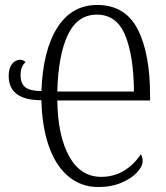

<svg xmlns="http://www.w3.org/2000/svg" viewBox="-20 -744 670 774"><path d="M147 -340Q15 -340 15 -438Q15 -469 28.5 -486Q42 -503 61 -503Q75 -503 83 -493Q63 -477 63 -441Q63 -406 83 -391.5Q103 -377 147 -377Q153 -541 211 -632.5Q269 -724 372 -724Q484 -724 534.5 -627Q585 -530 585 -358V-339H211Q213 -196 259 -113.5Q305 -31 388 -31Q485 -31 548 -122Q555 -110 555 -95Q555 -73 532 -48.5Q509 -24 468.5 -7Q428 10 377 10Q306 10 254.5 -34Q203 -78 176 -157.5Q149 -237 147 -340ZM520 -375Q519 -517 485 -601Q451 -685 370 -685Q293 -685 254 -604.5Q215 -524 211 -375Z"/></svg>

Font: Noto Serif CondLight
Style: Regular
Weight: 300
Width: 3
Designer: Monotype Design Team
Foundry: Monotype Imaging Inc.
Version: Version 1.001